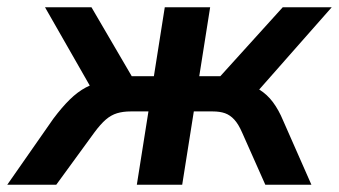

<svg xmlns="http://www.w3.org/2000/svg" viewBox="-65 -509 934 529"><path d="M-45 0 82 -182Q106 -214 127.5 -235Q149 -256 171.5 -268Q194 -280 219 -283L199 -244L59 -489H187L298 -299H359L389 -489H514L484 -299H542L714 -489H849L633 -244L597 -279Q627 -276 649 -262.5Q671 -249 687 -227.5Q703 -206 715 -177L793 0H666L602 -144Q592 -167 580.5 -179.5Q569 -192 555 -197Q541 -202 521 -202H469L437 0H312L344 -202H295Q274 -202 257.5 -197Q241 -192 226.5 -179.5Q212 -167 195 -144L90 0Z"/></svg>

Font: Nunito Sans 12pt ExtraLight
Style: Italic
Weight: 200
Italic angle: -9°
Designer: Vernon Adams
Foundry: Vernon Adams
Version: Version 3.101;gftools[0.9.27]